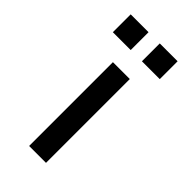

<svg xmlns="http://www.w3.org/2000/svg" viewBox="-222 -763 821 821"><g transform="rotate(45 188.0 -352.5)"><path d="M137.2 0.5V-506.3H239.3V0.5ZM222.2 -596.7V-704.6H330.1V-596.7ZM46.4 -596.7V-704.6H154.3V-596.7Z"/></g></svg>

Font: Alte DIN 1451 Mittelschrift
Style: Regular
Weight: 400
Designer: Peter Wiegel
Foundry: Peter Wiegel
Version: Version 1.002 September 20, 2019